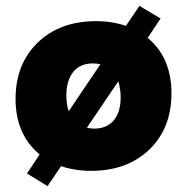

<svg xmlns="http://www.w3.org/2000/svg" viewBox="-20 -572 637 654"><path d="M142 62 72 19 115 -46Q33 -114 33 -235Q33 -354 108.5 -427Q184 -500 308 -500Q361 -500 409 -484L455 -552L527 -509L483 -443Q564 -376 564 -254Q564 -135 488.5 -62.5Q413 10 290 10Q236 10 188 -6ZM206 -246Q206 -217 214 -193L322 -353Q310 -356 296 -356Q253 -356 229.5 -327Q206 -298 206 -246ZM301 -134Q344 -134 367.5 -162Q391 -190 391 -240Q391 -269 383 -295L276 -137Q288 -134 301 -134Z"/></svg>

Font: Cantarell Extra Bold
Style: Regular
Weight: 800
Designer: Dave Crossland, Nikolaus Waxweiler, Florian Fecher, Jacques Le Bailly, Eben Sorkin, Alexei Vanyashin, Alexios Zavras, Em
Version: Version 0.303